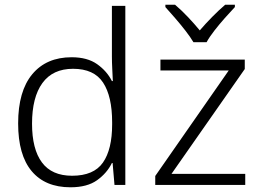

<svg xmlns="http://www.w3.org/2000/svg" viewBox="-20 -785 1102 815"><path d="M279 10Q172 10 114.5 -58.5Q57 -127 57 -261Q57 -398 117 -470Q177 -542 284 -542Q351 -542 392.5 -512.5Q434 -483 455 -441H459Q458 -464 456.5 -492.5Q455 -521 455 -545V-760H512V0H466L458 -93H455Q434 -50 392 -20Q350 10 279 10ZM286 -39Q378 -39 417 -95Q456 -151 456 -257V-266Q456 -376 417.5 -434.5Q379 -493 290 -493Q204 -493 160 -432.5Q116 -372 116 -260Q116 -152 158 -95.5Q200 -39 286 -39ZM1021 0H639V-38L951 -486H661V-532H1019V-492L708 -47H1021ZM801 -606Q788 -628 767 -655Q746 -682 723 -708.5Q700 -735 682 -755V-765H723Q750 -742 777.5 -713Q805 -684 828 -656Q852 -684 880.5 -713Q909 -742 936 -765H977V-755Q958 -735 934.5 -708.5Q911 -682 890 -655Q869 -628 857 -606Z"/></svg>

Font: RS Noto Sans Light
Style: Regular
Weight: 300
Designer: Monotype Design Team
Foundry: Monotype Imaging Inc.
Version: Version 3.10